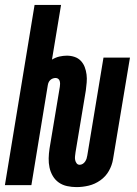

<svg xmlns="http://www.w3.org/2000/svg" viewBox="-38 -755 558 783"><path d="M274 8Q255 8 236 4Q217 0 202 -10.5Q187 -21 177.5 -37Q168 -53 164 -71.5Q160 -90 160.5 -109.5Q161 -129 164 -149L206 -401Q207 -407 207 -413Q207 -419 205.5 -424.5Q204 -430 199.5 -433.5Q195 -437 189 -437Q183 -437 177.5 -435Q172 -433 167.5 -429Q163 -425 160.5 -419.5Q158 -414 157 -408L90 0H-18L103 -735H211L174 -512Q189 -521 204.5 -524.5Q220 -528 235 -528Q251 -528 266 -523Q281 -518 291.5 -507Q302 -496 307.5 -481.5Q313 -467 315 -451Q317 -435 315.5 -418.5Q314 -402 312 -386L270 -134Q269 -126 268 -118Q267 -110 268.5 -102.5Q270 -95 274.5 -89Q279 -83 287 -83Q293 -83 299 -86.5Q305 -90 309 -96Q313 -102 315 -108Q317 -114 318 -121L384 -520H492L423 -106Q419 -81 406 -58Q393 -35 371 -19.5Q349 -4 324 2Q299 8 274 8Z"/></svg>

Font: Iosevka SS04 Extrabold Oblique
Style: Regular
Weight: 800
Italic angle: -9°
Monospace: yes
Designer: Belleve Invis
Foundry: Belleve Invis
Version: Version 19.0.0; ttfautohint (v1.8.4)